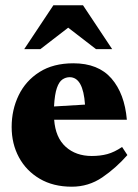

<svg xmlns="http://www.w3.org/2000/svg" viewBox="-20 -690 522 725"><path d="M257 -451Q351 -451 400.8 -393.8Q450.5 -336.5 459 -238H184.5Q189.5 -170.5 228 -135.8Q266.5 -101 326.5 -101Q359 -101 385.5 -108.2Q412 -115.5 441 -135L461 -104.5Q418 -55.5 366.2 -20.2Q314.5 15 251 15Q181 15 130 -15Q79 -45 51.5 -96Q24 -147 24 -210.5Q24 -275.5 50.5 -330.2Q77 -385 129 -418Q181 -451 257 -451ZM243 -398.5Q228.5 -398.5 215.8 -390Q203 -381.5 194.8 -357.8Q186.5 -334 184 -288L301 -295Q294 -398.5 243 -398.5ZM71.5 -504.5 181.5 -670H293.5L403.5 -504.5H342.5L237.5 -585.5L132.5 -504.5Z"/></svg>

Font: Newsreader Text ExtraBold
Style: Regular
Weight: 800
Designer: Hugues Gentile
Foundry: Production Type
Version: Version 1.001